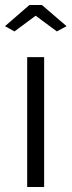

<svg xmlns="http://www.w3.org/2000/svg" viewBox="-34 -750 287 770"><path d="M-14 -645 84 -730H134L233 -645L194 -624L109 -687L24 -624ZM75 0V-521H143V0Z"/></svg>

Font: Oxford Sans
Style: Regular
Weight: 400
Designer: Matt McInerney, Pablo Impallari, Rodrigo Fuenzalida
Foundry: Matt McInerney, Pablo Impallari, Rodrigo Fuenzalida
Version: Version 3.000g; ttfautohint (v1.5) -l 8 -r 28 -G 28 -x 14 -D